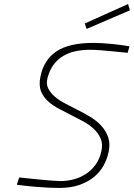

<svg xmlns="http://www.w3.org/2000/svg" viewBox="-20 -922 662 949"><path d="M611 -661Q574 -664 540 -668Q511 -671 479.5 -673.5Q448 -676 425 -676Q388 -676 354.5 -669Q321 -662 293.5 -646Q266 -630 245.5 -603Q225 -576 215 -537Q207 -508 218 -485.5Q229 -463 250.5 -444.5Q272 -426 301 -411Q330 -396 359 -381Q392 -365 424.5 -345.5Q457 -326 480.5 -300.5Q504 -275 515 -242.5Q526 -210 516 -167Q509 -135 492 -104Q475 -73 446 -48.5Q417 -24 374 -8.5Q331 7 272 7Q248 7 218 5.5Q188 4 158 1.5Q128 -1 102.5 -4Q77 -7 63 -9L75 -45Q92 -43 121.5 -40Q151 -37 181.5 -34Q212 -31 239.5 -29Q267 -27 279 -27Q313 -27 346 -36Q379 -45 406.5 -63.5Q434 -82 453.5 -109.5Q473 -137 481 -174Q489 -210 477.5 -237Q466 -264 443.5 -285Q421 -306 391.5 -322Q362 -338 334 -352Q305 -367 274 -383Q243 -399 219 -420Q195 -441 183 -470.5Q171 -500 180 -544Q197 -627 259.5 -668.5Q322 -710 442 -710Q462 -710 486.5 -708.5Q511 -707 535.5 -704.5Q560 -702 582.5 -699Q605 -696 620 -693ZM613 -902 622 -871 408 -779 399 -806Z"/></svg>

Font: Panefresco 1wt
Style: Italic
Weight: 250
Version: Version 1.000